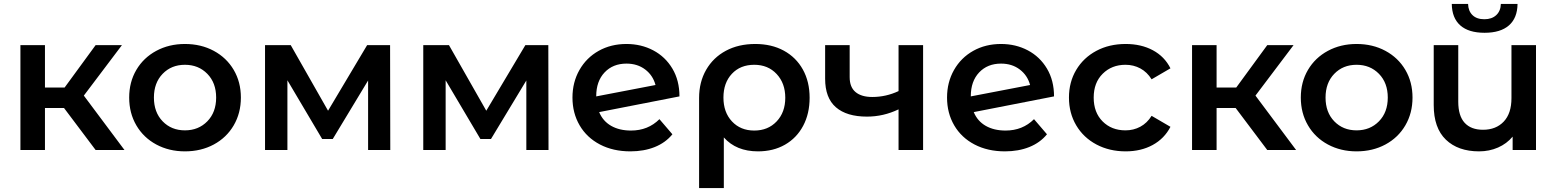

<svg xmlns="http://www.w3.org/2000/svg" viewBox="-20 -764 7929 978"><path d="M306 -214H209V0H84V-534H209V-318H309L467 -534H601L407 -277L614 0H467Z M638 -267Q638 -346 674.5 -408Q711 -470 776 -505Q841 -540 922 -540Q1004 -540 1069 -505Q1134 -470 1170.5 -408Q1207 -346 1207 -267Q1207 -188 1170.5 -125.5Q1134 -63 1069 -28Q1004 7 922 7Q841 7 776 -28Q711 -63 674.5 -125.5Q638 -188 638 -267ZM1081 -267Q1081 -342 1036 -388Q991 -434 922 -434Q853 -434 808.5 -388Q764 -342 764 -267Q764 -192 808.5 -146Q853 -100 922 -100Q991 -100 1036 -146Q1081 -192 1081 -267Z M1855 0V-354L1675 -56H1621L1444 -355V0H1330V-534H1461L1651 -200L1850 -534H1967L1968 0Z M2661 0V-354L2481 -56H2427L2250 -355V0H2136V-534H2267L2457 -200L2656 -534H2773L2774 0Z M3339 -157 3405 -80Q3370 -37 3315 -15Q3260 7 3191 7Q3103 7 3036 -28Q2969 -63 2932.5 -125.5Q2896 -188 2896 -267Q2896 -345 2931.5 -407.5Q2967 -470 3029.5 -505Q3092 -540 3171 -540Q3246 -540 3307.5 -507.5Q3369 -475 3405 -414.5Q3441 -354 3441 -273L3032 -193Q3051 -147 3093 -123Q3135 -99 3194 -99Q3281 -99 3339 -157ZM3017 -274V-273L3319 -331Q3306 -380 3266.5 -410Q3227 -440 3171 -440Q3102 -440 3059.5 -395Q3017 -350 3017 -274Z M4104 -266Q4104 -185 4071 -123Q4038 -61 3978.5 -27Q3919 7 3841 7Q3730 7 3667 -64V194H3541V-265Q3541 -346 3577 -408.5Q3613 -471 3677.5 -505.5Q3742 -540 3827 -540Q3910 -540 3972.5 -506Q4035 -472 4069.5 -410Q4104 -348 4104 -266ZM3980 -266Q3980 -340 3936 -387Q3892 -434 3822 -434Q3751 -434 3708 -388Q3665 -342 3665 -267Q3665 -192 3708.5 -145.5Q3752 -99 3822 -99Q3892 -99 3936 -145.5Q3980 -192 3980 -266Z M4682 -534V0H4557V-207Q4480 -170 4396 -170Q4293 -170 4238 -217.5Q4183 -265 4183 -363V-534H4308V-371Q4308 -320 4338 -295Q4368 -270 4423 -270Q4493 -270 4557 -300V-534Z M5247 -157 5313 -80Q5278 -37 5223 -15Q5168 7 5099 7Q5011 7 4944 -28Q4877 -63 4840.5 -125.5Q4804 -188 4804 -267Q4804 -345 4839.5 -407.5Q4875 -470 4937.5 -505Q5000 -540 5079 -540Q5154 -540 5215.5 -507.5Q5277 -475 5313 -414.5Q5349 -354 5349 -273L4940 -193Q4959 -147 5001 -123Q5043 -99 5102 -99Q5189 -99 5247 -157ZM4925 -274V-273L5227 -331Q5214 -380 5174.5 -410Q5135 -440 5079 -440Q5010 -440 4967.5 -395Q4925 -350 4925 -274Z M5425 -267Q5425 -346 5462 -408Q5499 -470 5564.5 -505Q5630 -540 5714 -540Q5793 -540 5852.5 -508Q5912 -476 5942 -416L5846 -360Q5823 -397 5788.5 -415.5Q5754 -434 5713 -434Q5643 -434 5597 -388.5Q5551 -343 5551 -267Q5551 -191 5596.5 -145.5Q5642 -100 5713 -100Q5754 -100 5788.5 -118.5Q5823 -137 5846 -174L5942 -118Q5911 -58 5851.5 -25.5Q5792 7 5714 7Q5631 7 5565 -28Q5499 -63 5462 -125.5Q5425 -188 5425 -267Z M6274 -214H6177V0H6052V-534H6177V-318H6277L6435 -534H6569L6375 -277L6582 0H6435Z M6606 -267Q6606 -346 6642.5 -408Q6679 -470 6744 -505Q6809 -540 6890 -540Q6972 -540 7037 -505Q7102 -470 7138.5 -408Q7175 -346 7175 -267Q7175 -188 7138.5 -125.5Q7102 -63 7037 -28Q6972 7 6890 7Q6809 7 6744 -28Q6679 -63 6642.5 -125.5Q6606 -188 6606 -267ZM7049 -267Q7049 -342 7004 -388Q6959 -434 6890 -434Q6821 -434 6776.5 -388Q6732 -342 6732 -267Q6732 -192 6776.5 -146Q6821 -100 6890 -100Q6959 -100 7004 -146Q7049 -192 7049 -267Z M7804 -534V0H7685V-68Q7655 -32 7610.5 -12.5Q7566 7 7514 7Q7407 7 7345 -52.5Q7283 -112 7283 -229V-534H7408V-246Q7408 -174 7440.5 -138.5Q7473 -103 7534 -103Q7600 -103 7639.5 -144.5Q7679 -186 7679 -264V-534ZM7375 -744H7458Q7459 -708 7480.5 -687Q7502 -666 7541 -666Q7579 -666 7601.5 -687Q7624 -708 7625 -744H7710Q7709 -672 7666 -634.5Q7623 -597 7542 -597Q7461 -597 7418.5 -634.5Q7376 -672 7375 -744Z"/></svg>

Font: Montserrat Alternates SemiBold
Style: Regular
Weight: 600
Designer: Julieta Ulanovsky
Foundry: Julieta Ulanovsky
Version: Version 7.200